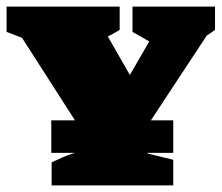

<svg xmlns="http://www.w3.org/2000/svg" viewBox="-54 -564 674 584"><path d="M103 0V-70Q120 -78 136.5 -85.5Q153 -93 174 -99H102V-198H174L13 -449L-34 -467V-544H310V-473Q292 -462 274 -453L341 -336L400 -438L349 -467V-544H600V-473Q588 -464 575 -456L405 -198H473V-99H395V-97L473 -78V0Z"/></svg>

Font: Piazzolla SC Black
Style: Regular
Weight: 900
Designer: Juan Pablo del Peral
Foundry: Huerta Tipografica
Version: Version 1.330